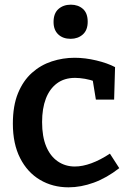

<svg xmlns="http://www.w3.org/2000/svg" viewBox="-20 -790 555 821"><path d="M273 11Q205 11 151 -21Q97 -53 66 -114Q35 -175 35 -261Q35 -338 57 -391.5Q79 -445 116.5 -478.5Q154 -512 201.5 -527.5Q249 -543 299 -543Q344 -543 392 -531.5Q440 -520 472 -503L468 -364H390L376 -450L386 -441Q367 -449 343.5 -453Q320 -457 301 -457Q255 -457 223.5 -433.5Q192 -410 176 -368Q160 -326 160 -268Q160 -206 177.5 -164Q195 -122 227 -100Q259 -78 300 -78Q333 -78 371 -92Q409 -106 450 -133L490 -71Q436 -29 381 -9Q326 11 273 11ZM282 -624Q249 -624 229 -643Q209 -662 209 -696Q209 -733 230 -751.5Q251 -770 283 -770Q314 -770 334.5 -752Q355 -734 355 -697Q355 -661 334 -642.5Q313 -624 282 -624Z"/></svg>

Font: Bitter Thin SemiBold
Style: Regular
Weight: 600
Version: Version 2.002